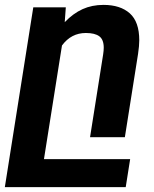

<svg xmlns="http://www.w3.org/2000/svg" viewBox="-26 -558 626 781"><path d="M393.6 -336.9Q396 -353 396 -363.8Q396 -397 377.9 -410.4Q359.9 -423.8 323.2 -423.8Q263.7 -423.8 226.1 -373L152.8 89.4H503.4L485.4 203.1H-6.3L109.4 -528.3H241.7L237.3 -467.8Q271.5 -503.4 309.8 -520.8Q348.1 -538.1 395 -538.1Q463.4 -538.1 502 -503.7Q540.5 -469.2 540.5 -394Q540.5 -372.1 535.6 -338.9L481.9 0H340.3Z"/></svg>

Font: Mardoto
Style: Bold Italic
Weight: 700
Italic angle: -12°
Designer: Christian Robertson, Vahan Hovhannisyan
Foundry: Google
Version: Version 1.000